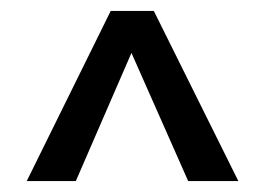

<svg xmlns="http://www.w3.org/2000/svg" viewBox="-20 -859 486 352"><path d="M417 -527H325L221 -762L119 -527H29L183 -839H262Z"/></svg>

Font: Fira Sans Compressed
Style: Regular
Weight: 400
Width: 1
Designer: bBox Type GmbH & Carrois Corporate GbR & Edenspiekermann AG
Foundry: bBox Type GmbH & Carrois Corporate GbR & Edenspiekermann AG
Version: Version 4.301